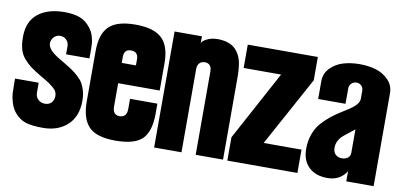

<svg xmlns="http://www.w3.org/2000/svg" viewBox="-56 -686 1779 851"><g transform="rotate(10 833.5 -260.5)"><path d="M116.2 -148.9Q116.2 -130.4 128.4 -118.7Q140.6 -106.9 159.2 -106.9Q177.7 -106.9 188.5 -118.4Q199.2 -129.9 199.2 -148.9Q199.2 -159.2 194.8 -168Q190.4 -176.8 179.4 -185.8Q168.5 -194.8 162.4 -199.2Q156.2 -203.6 139.6 -213.4Q123 -223.1 121.1 -224.1Q90.3 -242.2 72.8 -255.4Q55.2 -268.6 39.8 -286.9Q24.4 -305.2 18.3 -327.9Q12.2 -350.6 12.2 -381.8Q12.2 -451.7 56.4 -486.8Q100.6 -522 175.8 -522Q215.8 -522 243.9 -511.7Q272 -501.5 293 -474.1Q299.3 -465.8 304 -457.3Q308.6 -448.7 311.5 -438.5Q314.5 -428.2 316.2 -420.7Q317.9 -413.1 318.4 -400.4Q318.8 -387.7 319.1 -381.3Q319.3 -375 319.1 -360.1Q318.8 -345.2 318.8 -339.8V-338.9H213.9V-376Q213.9 -392.1 202.4 -403.6Q190.9 -415 174.8 -415Q157.7 -415 146.2 -402.8Q134.8 -390.6 134.8 -374Q134.8 -366.2 138.9 -358.4Q143.1 -350.6 147.9 -345Q152.8 -339.4 162.8 -331.5Q172.9 -323.7 178.2 -320.3Q183.6 -316.9 196 -309.6Q208.5 -302.2 210.9 -300.8Q234.9 -286.6 249.5 -276.6Q264.2 -266.6 279.3 -252.7Q294.4 -238.8 302.5 -224.6Q310.5 -210.4 315.7 -191.2Q320.8 -171.9 320.8 -147.9Q320.8 -77.6 278.8 -38.8Q236.8 0 168.9 0Q120.6 0 92 -8.5Q63.5 -17.1 41 -43.9Q26.4 -61.5 19 -85.7Q11.7 -109.9 10.7 -126.7Q9.8 -143.6 9.8 -175.8Q9.8 -177.7 9.8 -178.7Q9.8 -179.7 9.8 -181.2Q9.8 -182.6 9.8 -184.1V-193.8H116.2Z M340.3 -376Q340.3 -453.1 376.2 -487.5Q412.1 -522 494.6 -522Q577.1 -522 613.8 -487.3Q650.4 -452.6 650.4 -376V-252.9H463.4V-148.9Q463.4 -109.9 494.6 -109.9Q527.3 -109.9 527.3 -148.9V-193.8H650.4V-148.9Q650.4 -69.3 616.2 -34.7Q582 0 494.6 0Q409.7 0 375 -36.1Q340.3 -72.3 340.3 -148.9ZM463.4 -344.2H527.3V-371.1Q527.3 -405.8 494.6 -405.8Q463.4 -405.8 463.4 -371.1Z M669.9 0V-522H793V-488.8Q793 -499.5 814.7 -510.7Q836.4 -522 863.3 -522Q926.8 -522 954.1 -483.9Q969.7 -462.4 974.9 -435.1Q980 -407.7 980 -365.2V0H856.9V-376Q856.9 -392.6 848.9 -401.9Q840.8 -411.1 826.2 -411.1Q811 -411.1 802 -401.6Q793 -392.1 793 -376V0Z M1314.9 1H999.5V-104L1168 -416H999.5V-521H1314.9V-416L1144.5 -104H1314.9Z M1471.7 -337.9H1348.6V-418Q1348.6 -453.1 1372.6 -477.5Q1396.5 -502 1430.4 -512Q1464.4 -522 1503.9 -522Q1543.5 -522 1576.9 -512Q1610.4 -502 1634 -477.5Q1657.7 -453.1 1657.7 -418V0H1534.7V-45.9Q1506.3 0 1448.7 0Q1396 0 1365.2 -29.5Q1334.5 -59.1 1334.5 -111.8Q1334.5 -147.5 1345.5 -177.5Q1356.4 -207.5 1374.3 -228Q1392.1 -248.5 1413.3 -265.6Q1434.6 -282.7 1455.8 -295.9Q1477.1 -309.1 1494.9 -320.8Q1512.7 -332.5 1523.7 -345.5Q1534.7 -358.4 1534.7 -372.1V-407.2Q1534.7 -421.4 1525.9 -430.2Q1517.1 -439 1503.9 -439Q1490.2 -439 1481 -429.9Q1471.7 -420.9 1471.7 -407.2ZM1457.5 -138.2Q1457.5 -117.7 1469 -107.4Q1480.5 -97.2 1496.6 -97.2Q1513.7 -97.2 1524.2 -105.5Q1534.7 -113.8 1534.7 -128.9V-233.9Q1525.4 -226.1 1506.3 -211.4Q1487.3 -196.8 1479.7 -189.7Q1472.2 -182.6 1464.8 -168.7Q1457.5 -154.8 1457.5 -138.2Z"/></g></svg>

Font: Quaderni
Style: Regular
Weight: 400
Designer: Romain Laurent, Daphné Lejeune, Alexandre D’Hubert
Foundry: ESAD Valence
Version: Version 1.000;FEAKit 1.0